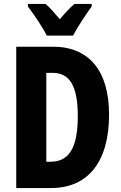

<svg xmlns="http://www.w3.org/2000/svg" viewBox="-20 -950 612 970"><path d="M216 -770H349C370 -811 415 -879 443 -917V-930H356C333 -910 311 -887 282 -853C255 -885 232 -912 210 -930H121V-917C149 -881 199 -807 216 -770ZM531 -371C531 -593 429 -714 248 -714H62V0H238C425 0 531 -133 531 -371ZM373 -364C373 -207 331 -133 236 -133H214V-582H245C331 -582 373 -518 373 -364Z"/></svg>

Font: Noto Sans Devanagari ExtraCondensed ExtraBold
Style: Regular
Weight: 800
Width: 2
Designer: Jelle Bosma - Monotype Design Team
Foundry: Monotype Imaging Inc.
Version: Version 2.004